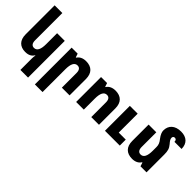

<svg xmlns="http://www.w3.org/2000/svg" viewBox="27 -1635 2747 2747"><g transform="rotate(45 1401.0 -261.5)"><path d="M527 240V-503H372V-282C372 -175 344 -120 286 -120C244 -120 221 -151 221 -207V-760H65V-173C65 -54 130 10 238 10C305 10 347 -14 373 -57H379C374 -36 372 -14 372 6V240Z M665 240H820V-222C820 -329 848 -384 906 -384C948 -384 971 -354 971 -297V0H1127V-332C1127 -450 1063 -514 950 -514C885 -514 838 -490 812 -448H805L787 -504H665Z M1260 0H1415V-223C1415 -329 1443 -384 1501 -384C1543 -384 1566 -354 1566 -297V0H1722V-332C1722 -450 1658 -514 1545 -514C1480 -514 1433 -490 1407 -448H1400L1382 -504H1260ZM1843 0H2143V-121H2001V-504H1843Z M2684 -359C2684 -432 2673 -472 2633 -519C2607 -549 2587 -574 2587 -602C2587 -622 2599 -637 2620 -637C2646 -637 2658 -622 2658 -591H2802C2802 -702 2734 -763 2623 -763C2498 -763 2430 -695 2430 -594C2430 -562 2446 -521 2481 -476C2518 -431 2529 -398 2529 -356V-282C2529 -175 2501 -120 2443 -120C2401 -120 2378 -151 2378 -207V-504H2222V-173C2222 -54 2287 10 2400 10C2464 10 2511 -14 2537 -57H2544L2562 0H2684Z"/></g></svg>

Font: Noto Sans Armenian SemiCondensed Extra
Style: Regular
Weight: 800
Width: 4
Designer: Monotype Design Team
Foundry: Monotype Imaging Inc.
Version: Version 1.901